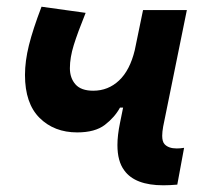

<svg xmlns="http://www.w3.org/2000/svg" viewBox="-20 -548 626 578"><path d="M212.4 -149.4Q143.1 -149.4 99.1 -193.1Q55.2 -236.8 55.2 -322.3Q55.2 -363.8 67.1 -411.9Q79.1 -460 105 -527.8L237.8 -509.3Q213.9 -450.2 202.1 -412.4Q190.4 -374.5 190.4 -342.8Q190.4 -313 207.3 -293.9Q224.1 -274.9 260.7 -274.9Q305.7 -274.9 338.4 -305.7Q371.1 -336.4 385.7 -397L410.6 -517.6H542.5L471.2 -167Q468.3 -150.9 468.3 -139.2Q468.3 -122.1 475.1 -114.3Q486.8 -101.1 512.2 -101.1Q522.9 -101.1 534.2 -103L513.7 7.8Q503.4 8.8 491.7 9.3Q480 9.8 471.7 9.8Q386.2 9.8 354 -35.2Q333.5 -62.5 333.5 -111.3Q333.5 -140.6 341.3 -178.2L350.6 -224.1H341.3Q325.2 -194.8 295.7 -172.1Q266.1 -149.4 212.4 -149.4Z"/></svg>

Font: CaskaydiaCove NF
Style: Bold Italic
Weight: 700
Italic angle: -10°
Designer: Aaron Bell
Foundry: Saja Typeworks
Version: Version 2111.001; VTT 6.35;Nerd Fonts 3.2.1